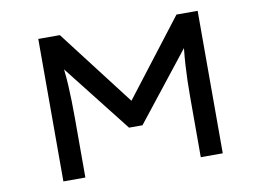

<svg xmlns="http://www.w3.org/2000/svg" viewBox="-75 -815 1265 929"><g transform="rotate(-10 557.0 -350.0)"><path d="M165 0V-700H271L577 -301H537L844 -700H948V0H840V-295Q840 -379 844.5 -452Q849 -525 860 -600L872 -560L589 -201H523L242 -559L253 -600Q265 -526 269 -453.5Q273 -381 273 -295V0Z"/></g></svg>

Font: Lexend Tera
Style: Regular
Weight: 400
Designer: Bonnie Shaver-Troup, Thomas Jockin
Foundry: Lexend
Version: Version 1.007